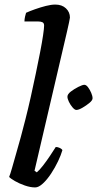

<svg xmlns="http://www.w3.org/2000/svg" viewBox="-20 -820 425 840"><path d="M134 0Q113 0 88.5 -8.5Q64 -17 45 -28Q26 -39 20 -46Q25 -58 32.5 -84.5Q40 -111 50 -146Q60 -181 71 -220.5Q82 -260 91 -297Q103 -344 114.5 -395.5Q126 -447 136.5 -497.5Q147 -548 155.5 -591.5Q164 -635 168.5 -666Q173 -697 173 -708Q173 -719 166 -722.5Q159 -726 148 -726H87Q87 -736 89.5 -747Q92 -758 94 -764Q109 -771 133 -779.5Q157 -788 180.5 -794Q204 -800 222 -800Q251 -800 268.5 -783.5Q286 -767 286 -743Q286 -741 282 -721.5Q278 -702 273 -681L131 -73L141 -66Q153 -76 168.5 -96Q184 -116 199 -138.5Q214 -161 224 -177Q233 -177 242 -172.5Q251 -168 253 -163Q247 -142 234 -114.5Q221 -87 203.5 -60.5Q186 -34 167.5 -17Q149 0 134 0ZM314 -339Q307 -339 297.5 -350Q288 -361 281.5 -374.5Q275 -388 275 -397Q275 -408 290 -419.5Q305 -431 323 -440Q341 -449 349 -449Q357 -449 365 -438.5Q373 -428 379 -414Q385 -400 385 -390Q385 -381 371 -369.5Q357 -358 340.5 -348.5Q324 -339 314 -339Z"/></svg>

Font: Texturina Medium 12pt SemiBold
Style: Italic
Weight: 600
Italic angle: -11°
Version: Version 1.002